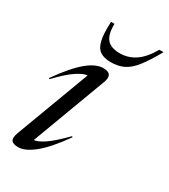

<svg xmlns="http://www.w3.org/2000/svg" viewBox="-183 -821 810 919"><g transform="rotate(30 222.0 -361.0)"><path d="M32.5 -46 185 -454Q163.5 -452.5 127.8 -429.2Q92 -406 35.5 -347L31 -350.5Q95.5 -441.5 144.2 -481.8Q193 -522 233 -522Q290.5 -522 269 -466L116.5 -57.5Q135.5 -58 170.8 -81Q206 -104 266 -165L270.5 -161.5Q206 -70.5 156 -30.2Q106 10 69 10Q39.5 10 30.5 -2.8Q21.5 -15.5 32.5 -46ZM265 -622.5Q311 -622.5 349.5 -648.5Q388 -674.5 421 -732H444Q407.5 -666.5 378.5 -629.8Q349.5 -593 319 -578.5Q288.5 -564 248.5 -564Q211.5 -564 189.5 -578.5Q167.5 -593 159 -629.5Q150.5 -666 154 -732H173Q171.5 -674 193.2 -648.2Q215 -622.5 265 -622.5Z"/></g></svg>

Font: Newsreader Display
Style: Italic
Weight: 400
Italic angle: -17°
Designer: Hugues Gentile
Foundry: Production Type
Version: Version 1.001